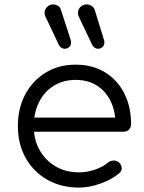

<svg xmlns="http://www.w3.org/2000/svg" viewBox="-20 -845 654 870"><path d="M338 5Q257 5 194.5 -30.5Q132 -66 96.5 -129Q61 -192 61 -273Q61 -355 94.5 -417.5Q128 -480 187 -516Q246 -552 323 -552Q399 -552 455.5 -517.5Q512 -483 543 -422Q574 -361 574 -283Q574 -267 564 -257.5Q554 -248 538 -248H113V-312H546L503 -281Q504 -339 482 -385Q460 -431 419.5 -457Q379 -483 323 -483Q266 -483 223 -456Q180 -429 156.5 -381.5Q133 -334 133 -273Q133 -212 159.5 -165Q186 -118 232 -91Q278 -64 338 -64Q374 -64 410.5 -76.5Q447 -89 469 -108Q480 -117 494 -117.5Q508 -118 518 -110Q531 -98 531.5 -84Q532 -70 520 -60Q487 -32 436 -13.5Q385 5 338 5ZM425 -624Q407 -624 397 -643L336 -772Q333 -779 333 -787Q333 -801 344 -813Q355 -825 373 -825Q385 -825 395 -818.5Q405 -812 409 -801L451 -665Q453 -660 453 -653Q453 -639 444 -631.5Q435 -624 425 -624ZM274 -624Q255 -624 246 -643L185 -772Q183 -776 182.5 -779.5Q182 -783 182 -787Q182 -801 193 -813Q204 -825 221 -825Q233 -825 243 -818.5Q253 -812 256 -801L300 -665Q301 -662 301.5 -659Q302 -656 302 -653Q302 -639 293 -631.5Q284 -624 274 -624Z"/></svg>

Font: Comfortaa
Style: Regular
Weight: 400
Designer: Johan Aakerlund
Foundry: Johan Aakerlund
Version: Version 3.104; ttfautohint (v1.8.1.43-b0c9)